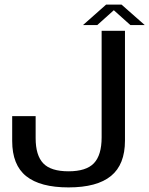

<svg xmlns="http://www.w3.org/2000/svg" viewBox="-20 -809 650 835"><path d="M278 6Q402 6 462.8 -43.8Q523.5 -93.5 523.5 -197.5V-675H422V-211.5Q422 -134.5 388.5 -99.2Q355 -64 278 -64Q201 -64 168 -98.8Q135 -133.5 135 -208V-304H33V-196Q33 -91.5 94 -42.8Q155 6 278 6ZM341 -700H403L475 -764.5L547 -700H609.5L508.5 -789H441.5Z"/></svg>

Font: Anybody UltraCondensed Thin
Style: Regular
Weight: 400
Version: Version 1.111